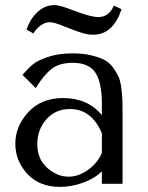

<svg xmlns="http://www.w3.org/2000/svg" viewBox="-20 -720 580 752"><path d="M264 -511Q209 -511 168 -497Q127 -483 109.5 -468.5Q92 -454 68 -427L120 -375Q152 -427 182.5 -450.5Q213 -474 265 -474Q328 -474 353.5 -435.5Q379 -397 379 -312V-269Q324 -336 227 -336Q142 -336 91 -281Q40 -226 40 -157Q40 -90 87 -39Q134 12 215 12Q260 12 305.5 -4.5Q351 -21 379 -49V0H460V-273Q460 -307 459.5 -324.5Q459 -342 455.5 -372Q452 -402 445 -418Q438 -434 423.5 -454.5Q409 -475 388.5 -485.5Q368 -496 336.5 -503.5Q305 -511 264 -511ZM379 -198V-121Q362 -81 324.5 -54.5Q287 -28 249 -28Q204 -28 165 -62.5Q126 -97 126 -156Q126 -212 161.5 -252.5Q197 -293 254 -293Q339 -293 379 -198ZM111 -589 84 -604Q98 -646 127 -673Q156 -700 193 -700Q206 -700 224 -694.5Q242 -689 271 -678Q300 -667 320 -661Q352 -653 364 -653Q407 -653 426 -698L456 -684Q423 -584 345 -584Q335 -584 324.5 -585.5Q314 -587 300 -591.5Q286 -596 277.5 -599Q269 -602 250 -609.5Q231 -617 223 -620Q191 -633 174 -633Q157 -633 139.5 -620.5Q122 -608 111 -589Z"/></svg>

Font: Tenor Sans
Style: Regular
Weight: 400
Designer: Denis Masharov
Foundry: Denis Masharov
Version: Version 1.1